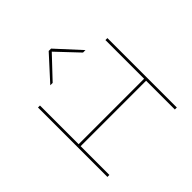

<svg xmlns="http://www.w3.org/2000/svg" viewBox="-222 -1150 1369 1369"><g transform="rotate(-45 462.5 -465.5)"><path d="M112 0V-700H132V-310H792V-700H812V0H792V-290H132V0ZM286 -750 451 -931H475L641 -750H616L463 -912L310 -750Z"/></g></svg>

Font: Georama Extended Thin
Style: Regular
Weight: 100
Width: 7
Designer: Jean-Baptiste Levee
Foundry: Production Type
Version: Version 1.000